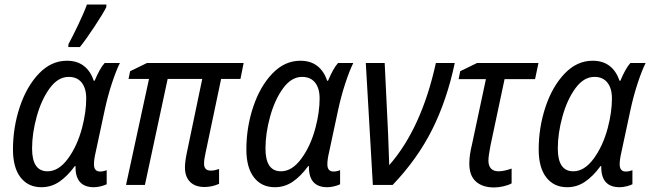

<svg xmlns="http://www.w3.org/2000/svg" viewBox="-20 -813 2858 844"><path d="M37 -156Q37 -253 67 -343Q97 -433 151 -489.5Q205 -546 274 -546Q320 -546 349.5 -522.5Q379 -499 392 -458H396Q419 -513 440 -536H507Q490 -502 471.5 -445.5Q453 -389 440 -328L401 -146Q393 -112 393 -91Q393 -59 420 -59Q434 -59 449 -65V-3Q439 2 423 6Q407 10 393 10Q310 10 312 -83H309Q276 -38 240.5 -14Q205 10 162 10Q104 10 70.5 -33Q37 -76 37 -156ZM341 -252Q359 -321 359 -380Q359 -425 339 -450Q319 -475 282 -475Q235 -475 198.5 -425Q162 -375 141.5 -301Q121 -227 121 -160Q121 -60 189 -60Q238 -60 279 -116Q320 -172 341 -252ZM281 -619Q299 -652 324.5 -705.5Q350 -759 362 -793H448L447 -781Q433 -753 395 -695.5Q357 -638 331 -606H280Z M793 -77Q793 -103 802 -145L869 -466H717L617 0H534L635 -466H545L552 -500L626 -536H1051L1037 -466H952L883 -138Q877 -113 877 -93Q877 -63 907 -63Q922 -63 943 -70V-5Q912 9 879 9Q838 9 815.5 -13.5Q793 -36 793 -77Z M1063 -156Q1063 -253 1093 -343Q1123 -433 1177 -489.5Q1231 -546 1300 -546Q1346 -546 1375.5 -522.5Q1405 -499 1418 -458H1422Q1445 -513 1466 -536H1533Q1516 -502 1497.5 -445.5Q1479 -389 1466 -328L1427 -146Q1419 -112 1419 -91Q1419 -59 1446 -59Q1460 -59 1475 -65V-3Q1465 2 1449 6Q1433 10 1419 10Q1336 10 1338 -83H1335Q1302 -38 1266.5 -14Q1231 10 1188 10Q1130 10 1096.5 -33Q1063 -76 1063 -156ZM1367 -252Q1385 -321 1385 -380Q1385 -425 1365 -450Q1345 -475 1308 -475Q1261 -475 1224.5 -425Q1188 -375 1167.5 -301Q1147 -227 1147 -160Q1147 -60 1215 -60Q1264 -60 1305 -116Q1346 -172 1367 -252Z M1588 -536H1671L1686 -225Q1690 -131 1691 -87Q1833 -249 1896 -536H1979Q1945 -374 1880 -244Q1815 -114 1706 0H1619Z M2043 -94Q2043 -131 2055 -179L2116 -465H1996L2003 -500L2077 -536H2347L2332 -465H2198L2136 -173Q2127 -126 2127 -107Q2127 -85 2138 -72.5Q2149 -60 2172 -60Q2195 -60 2229 -72V-7Q2215 1 2193 6Q2171 11 2152 11Q2101 11 2072 -15Q2043 -41 2043 -94Z M2348 -156Q2348 -253 2378 -343Q2408 -433 2462 -489.5Q2516 -546 2585 -546Q2631 -546 2660.5 -522.5Q2690 -499 2703 -458H2707Q2730 -513 2751 -536H2818Q2801 -502 2782.5 -445.5Q2764 -389 2751 -328L2712 -146Q2704 -112 2704 -91Q2704 -59 2731 -59Q2745 -59 2760 -65V-3Q2750 2 2734 6Q2718 10 2704 10Q2621 10 2623 -83H2620Q2587 -38 2551.5 -14Q2516 10 2473 10Q2415 10 2381.5 -33Q2348 -76 2348 -156ZM2652 -252Q2670 -321 2670 -380Q2670 -425 2650 -450Q2630 -475 2593 -475Q2546 -475 2509.5 -425Q2473 -375 2452.5 -301Q2432 -227 2432 -160Q2432 -60 2500 -60Q2549 -60 2590 -116Q2631 -172 2652 -252Z"/></svg>

Font: Noto Sans UI Narrow
Style: Italic
Weight: 400
Width: 4
Italic angle: -12°
Designer: Monotype Design Team
Foundry: Monotype Imaging Inc.
Version: Version 1.001